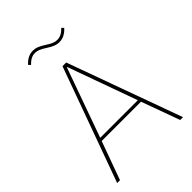

<svg xmlns="http://www.w3.org/2000/svg" viewBox="-252 -993 1105 1105"><g transform="rotate(-45 300.0 -441.0)"><path d="M370 -808C398 -808 424 -820 448 -847L436 -859C415 -837 395 -826 371 -826C352 -826 334 -833 305 -852C271 -874 251 -882 228 -882C200 -882 174 -870 150 -843L162 -831C183 -853 203 -864 227 -864C246 -864 264 -857 293 -838C327 -816 347 -808 370 -808ZM568 0 315 -698H285L32 0H55L140 -234H460L545 0ZM453 -253H147L298 -675H301Z"/></g></svg>

Font: IBM Plex Thai Looped Thin
Style: Regular
Weight: 100
Designer: Mike Abbink, Paul van der Laan, Pieter van Rosmalen, Ben Mitchell, Mark Frömberg
Foundry: Bold Monday
Version: Version 1.0